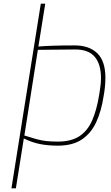

<svg xmlns="http://www.w3.org/2000/svg" viewBox="-20 -783 600 1040"><path d="M42 237 201 -763H225L188 -531Q223 -534 272 -535.5Q321 -537 385 -537Q463 -537 507 -494.5Q551 -452 551 -361Q551 -335 548 -308.5Q545 -282 541 -261Q529 -182 501.5 -122Q474 -62 424 -28Q374 6 293 6Q241 6 197.5 -2.5Q154 -11 109 -33L66 237ZM294 -16Q366 -16 410.5 -45.5Q455 -75 479.5 -131.5Q504 -188 517 -268Q520 -287 523.5 -311.5Q527 -336 527 -360Q527 -436 492.5 -476Q458 -516 384 -515L185 -513L112 -49Q150 -37 177 -29.5Q204 -22 230.5 -19Q257 -16 294 -16Z"/></svg>

Font: Exo Thin Thin
Style: Italic
Weight: 250
Italic angle: -9°
Version: Version 2.000